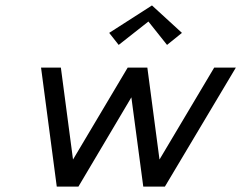

<svg xmlns="http://www.w3.org/2000/svg" viewBox="-20 -690 892 710"><path d="M131.8 0ZM652.8 -568.4 597.7 -523.9 528.8 -610.4 418.9 -523.9 383.8 -568.4 542 -669.9ZM250 -100.1 452.1 -439.9H524.9L569.8 -100.1L772 -439.9H852.1L589.8 0H509.8L465.8 -330.1L270 0H189.9L131.8 -439.9H205.1Z"/></svg>

Font: Pfennig
Style: Italic
Weight: 500
Italic angle: -13°
Version: Version 20120410 ; ttfautohint (v0.8)